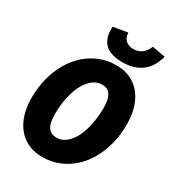

<svg xmlns="http://www.w3.org/2000/svg" viewBox="-205 -979 1010 1110"><g transform="rotate(30 300.0 -424.0)"><path d="M250 12Q182 12 131.5 -20Q81 -52 53.5 -112Q26 -172 26 -256Q26 -325 42 -386.5Q58 -448 87.5 -498.5Q117 -549 158 -585.5Q199 -622 249.5 -642Q300 -662 358 -662Q426 -662 475.5 -630Q525 -598 552.5 -538Q580 -478 580 -394Q580 -325 564 -263.5Q548 -202 519 -151.5Q490 -101 449 -64.5Q408 -28 358 -8Q308 12 250 12ZM266 -126Q292 -126 314.5 -139.5Q337 -153 356 -178.5Q375 -204 388 -239Q401 -274 408.5 -317.5Q416 -361 416 -410Q416 -450 408 -475Q400 -500 384 -512Q368 -524 342 -524Q316 -524 293 -510.5Q270 -497 251 -471.5Q232 -446 218.5 -411Q205 -376 197.5 -332.5Q190 -289 190 -240Q190 -200 198 -175Q206 -150 223 -138Q240 -126 266 -126ZM376 -694Q324 -694 289.5 -710Q255 -726 239 -759.5Q223 -793 226 -844L322 -860Q323 -826 343 -809Q363 -792 394 -792Q426 -792 449 -809Q472 -826 486 -860L574 -844Q560 -793 533.5 -760Q507 -727 467.5 -710.5Q428 -694 376 -694Z"/></g></svg>

Font: Source Code Pro ExtraLight Black
Style: Italic
Weight: 900
Italic angle: -11°
Monospace: yes
Version: Version 1.016;hotconv 1.0.116;makeotfexe 2.5.65601